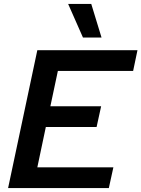

<svg xmlns="http://www.w3.org/2000/svg" viewBox="-20 -952 716 972"><path d="M169 -698H676L654 -593H273L235 -414H492L469 -309H212L169 -105H554L531 0H21ZM400 -762 325 -932H442L494 -762Z"/></svg>

Font: Azeret Mono Medium
Style: Italic
Weight: 500
Italic angle: -12°
Designer: Martin Vácha
Foundry: Displaay
Version: Version 1.000; Glyphs 3.0.3, build 3074